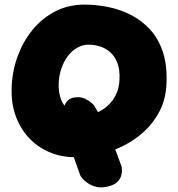

<svg xmlns="http://www.w3.org/2000/svg" viewBox="-20 -676 774 834"><path d="M308 7Q245 7 192.5 -16Q140 -39 102.5 -80.5Q65 -122 46 -178.5Q27 -235 31 -303Q34 -371 57.5 -434Q81 -497 122 -547Q163 -597 220 -626.5Q277 -656 347 -656Q398 -656 450 -645.5Q502 -635 549 -611Q596 -587 632.5 -547Q669 -507 688 -448.5Q707 -390 703 -310Q700 -246 674.5 -195.5Q649 -145 608.5 -107Q568 -69 517.5 -43.5Q467 -18 413 -5.5Q359 7 308 7ZM449 134Q420 141 398 135.5Q376 130 360.5 119Q345 108 337.5 98.5Q330 89 330 89Q308 30 294 -13.5Q280 -57 271 -97Q262 -137 253 -185Q253 -185 254 -194.5Q255 -204 260 -217Q265 -230 276 -240.5Q287 -251 306 -253Q332 -256 350 -247Q368 -238 378 -228.5Q388 -219 388 -219Q401 -199 421.5 -158Q442 -117 465 -64Q488 -11 508 47Q508 47 509.5 57.5Q511 68 507.5 83.5Q504 99 491 113Q478 127 449 134ZM344 -176Q365 -176 386 -182Q407 -188 426.5 -200.5Q446 -213 462 -231.5Q478 -250 488 -275Q498 -300 499 -331Q501 -373 490 -402Q479 -431 459.5 -448.5Q440 -466 415 -474Q390 -482 364 -482Q339 -482 316 -469Q293 -456 275.5 -433.5Q258 -411 247.5 -381Q237 -351 235 -318Q233 -274 246 -242Q259 -210 284.5 -193Q310 -176 344 -176Z"/></svg>

Font: Sour Gummy Black
Style: Regular
Weight: 900
Designer: Stefie Justprince
Foundry: Eifetstype
Version: Version 1.000